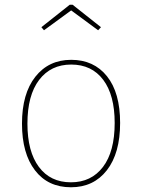

<svg xmlns="http://www.w3.org/2000/svg" viewBox="-20 -782 600 812"><path d="M166 -654 155 -667 275 -762H287L407 -667L395 -654L281 -738ZM281 -529Q377 -529 432.5 -459.5Q488 -390 488 -262Q488 -134 432 -62Q376 10 280 10Q183 10 128 -61.5Q73 -133 73 -259Q73 -386 129.5 -457.5Q186 -529 281 -529ZM281 -509Q195 -509 145.5 -444Q96 -379 96 -259Q96 -141 144.5 -76Q193 -11 280 -11Q366 -11 415.5 -76Q465 -141 465 -262Q465 -380 416.5 -444.5Q368 -509 281 -509Z"/></svg>

Font: FiraGO Thin
Style: Regular
Weight: 100
Designer: bBox Type
Foundry: bBox Type GmbH
Version: Version 1.001;PS 001.001;hotconv 1.0.88;makeotf.lib2.5.64775